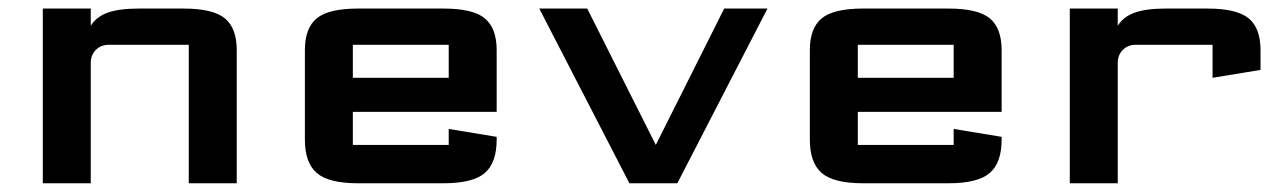

<svg xmlns="http://www.w3.org/2000/svg" viewBox="-20 -420 2948 440"><path d="M188 0H78.1V-400.4H188V-360.8Q200.2 -381.3 226.6 -390.9Q252.9 -400.4 297.9 -400.4H400.4Q468.3 -400.4 495.4 -377.9Q522.5 -355.5 522.5 -305.2V0H412.6V-317.4H229.5Q211.4 -317.4 199.7 -305.7Q188 -293.9 188 -275.9Z M1118.2 -106.4V-100.1Q1118.2 -46.9 1090.8 -23.4Q1063.5 0 996.1 0H800.8Q733.4 0 706.1 -23.4Q678.7 -46.9 678.7 -100.1V-305.2Q678.7 -355.5 705.8 -377.9Q732.9 -400.4 800.8 -400.4H996.1Q1064 -400.4 1091.1 -377.9Q1118.2 -355.5 1118.2 -305.2V-163.6H788.6V-87.9H1008.3V-124.5ZM1008.3 -241.7V-317.4H788.6V-241.7Z M1482.9 -87.9 1639.6 -400.4H1738.8L1532.2 0H1422.4L1215.8 -400.4H1325.7Z M2275.4 -106.4V-100.1Q2275.4 -46.9 2248 -23.4Q2220.7 0 2153.3 0H1958Q1890.6 0 1863.3 -23.4Q1835.9 -46.9 1835.9 -100.1V-305.2Q1835.9 -355.5 1863 -377.9Q1890.1 -400.4 1958 -400.4H2153.3Q2221.2 -400.4 2248.3 -377.9Q2275.4 -355.5 2275.4 -305.2V-163.6H1945.8V-87.9H2165.5V-124.5ZM2165.5 -241.7V-317.4H1945.8V-241.7Z M2541.5 0H2431.6V-400.4H2541.5V-360.8Q2553.7 -381.3 2580.1 -390.9Q2606.4 -400.4 2651.4 -400.4H2746.6Q2814.5 -400.4 2841.6 -377.9Q2868.7 -355.5 2868.7 -305.2V-259.8L2758.8 -241.7V-317.4H2583Q2564.9 -317.4 2553.2 -305.7Q2541.5 -293.9 2541.5 -275.9Z"/></svg>

Font: Squarish Sans CT
Style: Regular
Weight: 400
Version: Version 0.9